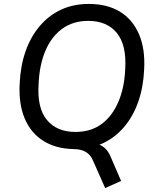

<svg xmlns="http://www.w3.org/2000/svg" viewBox="-20 -748 798 975"><path d="M514 207 452 67Q440 38 415.5 23.5Q391 9 351 9L428 -22Q457 -22 478 -15.5Q499 -9 515.5 7Q532 23 544 53L595 171ZM360 9Q269 9 203.5 -30.5Q138 -70 106 -145Q74 -220 80 -325Q84 -414 110 -488Q136 -562 182 -616Q228 -670 290.5 -699Q353 -728 431 -728Q524 -728 588.5 -689Q653 -650 685.5 -575Q718 -500 712 -395Q708 -305 682 -231Q656 -157 610 -103Q564 -49 501.5 -20Q439 9 360 9ZM363 -78Q441 -78 495.5 -118Q550 -158 581 -230.5Q612 -303 616 -399Q623 -520 573 -581Q523 -642 428 -642Q351 -642 296 -602Q241 -562 210.5 -490Q180 -418 176 -321Q168 -199 218.5 -138.5Q269 -78 363 -78Z"/></svg>

Font: Nunitoga
Style: Medium Italic
Weight: 500
Italic angle: -9°
Designer: Vernon Adams
Foundry: Vernon Adams
Version: Version 1.0